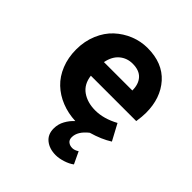

<svg xmlns="http://www.w3.org/2000/svg" viewBox="-200 -656 999 999"><g transform="rotate(45 300.0 -156.5)"><path d="M545.9 -277.8Q545.9 -251.5 540 -211.9H206.1Q212.9 -155.8 252.4 -127.9Q292 -100.1 350.1 -100.1Q411.6 -100.1 478 -136.2L525.9 -46.9Q479 -17.1 412.1 2Q361.8 41.5 361.8 85Q361.8 104 374 113.5Q386.2 123 403.8 123Q420.4 123 439 110.8L470.2 176.8Q451.2 191.4 422.1 200.7Q393.1 210 369.1 210Q322.8 210 293 186.3Q263.2 162.6 263.2 119.1Q263.2 86.9 278.6 59.3Q293.9 31.7 315.9 12.2Q260.7 9.8 213.1 -9.3Q165.5 -28.3 130.4 -61.8Q95.2 -95.2 75.2 -145Q55.2 -194.8 55.2 -254.9Q55.2 -315.4 76.9 -366.9Q98.6 -418.5 134.8 -451.9Q170.9 -485.4 217 -504.2Q263.2 -522.9 313 -522.9Q423.8 -522.9 484.9 -454.6Q545.9 -386.2 545.9 -277.8ZM204.1 -310.1H413.1Q413.1 -356.9 388.9 -383.5Q364.7 -410.2 315.9 -410.2Q274.4 -410.2 244.1 -384.8Q213.9 -359.4 204.1 -310.1Z"/></g></svg>

Font: Office Code Pro Bold
Style: Regular
Weight: 700
Designer: Nathan Rutzky & Paul D. Hunt
Foundry: Adobe Systems Incorporated
Version: Version 1.004;PS 001.004;hotconv 1.0.70;makeotf.lib2.5.58329